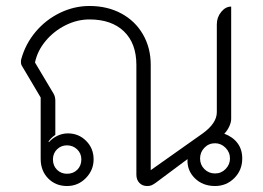

<svg xmlns="http://www.w3.org/2000/svg" viewBox="-20 -613 880 642"><path d="M116 -82V-287L52 -395Q50 -399 50 -406Q50 -412 51 -415Q65 -466 99 -506.5Q133 -547 180.5 -570Q228 -593 279 -593Q339 -593 385.5 -568Q432 -543 458 -498Q484 -453 484 -396V-44L658 -167Q705 -201 705 -238V-532Q705 -555 719.5 -573Q734 -591 753 -591V-215Q753 -204 746.5 -190Q740 -176 730 -166Q759 -155 774.5 -134Q790 -113 790 -83Q790 -44 763.5 -17.5Q737 9 699 9Q658 9 631.5 -17Q605 -43 607 -81L501 -2Q491 5 485.5 7Q480 9 472 9Q456 9 446 -1.5Q436 -12 436 -29V-396Q436 -468 394.5 -508Q353 -548 279 -548Q238 -548 199 -528.5Q160 -509 132.5 -476Q105 -443 97 -404L159 -300Q165 -290 165 -276V-162Q149 -151 142 -139L144 -138Q155 -151 172 -159Q189 -167 207 -167Q243 -167 268 -142Q293 -117 293 -80Q293 -44 267 -17.5Q241 9 204 9Q166 9 141 -16.5Q116 -42 116 -82ZM749 -83Q749 -104 734 -119Q719 -134 699 -134Q678 -134 663.5 -119Q649 -104 649 -83Q649 -62 663.5 -47.5Q678 -33 699 -33Q720 -33 734.5 -48Q749 -63 749 -83ZM252 -80Q252 -100 238 -113.5Q224 -127 204 -127Q184 -127 170.5 -113.5Q157 -100 157 -80Q157 -59 170.5 -45.5Q184 -32 204 -32Q225 -32 238.5 -45.5Q252 -59 252 -80Z"/></svg>

Font: K2D Thin
Style: Regular
Weight: 100
Designer: Katatrad Aksorn Co.,Ltd.
Foundry: Cadson Demak Co.,Ltd.
Version: Version 1.000; ttfautohint (v1.6)